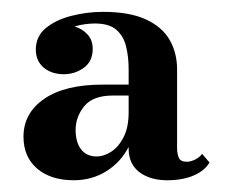

<svg xmlns="http://www.w3.org/2000/svg" viewBox="-20 -783 396 327"><path d="M154.4 -638.9H199.1V-664.7Q199.1 -686.3 194.7 -704Q190.4 -721.7 178.1 -732.3Q165.8 -743 141.5 -743Q134 -743 124.8 -741.8Q115.7 -740.6 107 -737.9Q120.2 -734 129 -724.4Q137.9 -714.8 137.9 -699.8Q137.9 -678.5 122.7 -667.5Q107.6 -656.6 88.7 -656.6Q68 -656.6 54.5 -667.8Q41 -679.1 41 -698.6Q41 -721.1 58.1 -735.2Q75.2 -749.3 101.6 -756Q128 -762.8 155.3 -762.8Q200.9 -762.8 228.6 -749.9Q256.4 -737 269 -714.9Q281.6 -692.9 281.6 -664.7V-531.2Q281.6 -521 284.6 -514.2Q287.6 -507.5 298.4 -507.5Q304.4 -507.5 312 -511.1Q319.7 -514.7 324.2 -521L336.8 -506.3Q328.7 -492.2 309.8 -484.1Q290.9 -476 264.8 -476Q235.7 -476 217.4 -489.8Q199.1 -503.6 199.1 -530V-532.7Q185.3 -506.3 160.7 -491.1Q136.1 -476 105.5 -476Q66.5 -476 43.2 -495.9Q20 -515.9 20 -550.1Q20 -590.3 55.2 -614.6Q90.5 -638.9 154.4 -638.9ZM144.8 -516.5Q156.5 -516.5 169.1 -524.4Q181.7 -532.4 190.4 -549.2Q199.1 -566 199.1 -591.8V-620.3H172.4Q138.2 -620.3 123.5 -602.1Q108.8 -584 108.8 -561.8Q108.8 -540.5 118.2 -528.5Q127.7 -516.5 144.8 -516.5Z"/></svg>

Font: Bodoni* 06pt
Style: Bold
Weight: 700
Version: Version 2.3